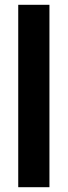

<svg xmlns="http://www.w3.org/2000/svg" viewBox="-20 -780 282 800"><path d="M186 0H56V-760H186Z"/></svg>

Font: Noto Sans Khmer ExtraCondensed
Style: Bold
Weight: 700
Width: 2
Designer: Danh Hong and the Monotype Design Team
Foundry: Monotype Imaging Inc.
Version: Version 2.004